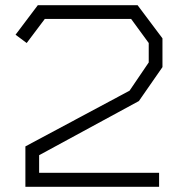

<svg xmlns="http://www.w3.org/2000/svg" viewBox="-20 -721 687 741"><path d="M516 -331 131 -122V-54H594V0H78V-156L480 -371L554 -480V-555L486 -648H153L83 -555L40 -587L126 -701H511L607 -573V-462Z"/></svg>

Font: Turret Road
Style: Regular
Weight: 400
Designer: Noponies
Foundry: Noponies
Version: Version 1.001; ttfautohint (v1.8)